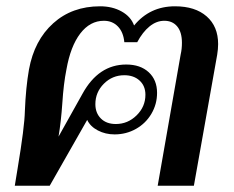

<svg xmlns="http://www.w3.org/2000/svg" viewBox="-20 -590 745 610"><path d="M673 -450Q673 -434 670 -416L596 0H481L554 -417Q558 -434 558 -454Q558 -488 543 -506Q528 -524 502 -524Q477 -524 455 -506Q433 -488 416 -456H375Q372 -488 354.5 -506Q337 -524 310 -524Q266 -524 235 -483.5Q204 -443 191 -369Q182 -324 178 -262Q174 -204 166 -156L242 -292Q293 -385 381 -385Q426 -385 452.5 -360.5Q479 -336 479 -295Q479 -259 461 -228.5Q443 -198 412 -180.5Q381 -163 344 -163Q315 -163 291 -175.5Q267 -188 257 -209L138 0H27L36 -55Q58 -187 59 -237Q62 -312 72 -369Q89 -462 149 -516Q209 -570 298 -570Q337 -570 366.5 -553.5Q396 -537 406 -509Q456 -570 536 -570Q600 -570 636.5 -538Q673 -506 673 -450ZM283 -259Q283 -231 300.5 -213.5Q318 -196 348 -196Q386 -196 414 -223.5Q442 -251 442 -289Q442 -317 423.5 -334Q405 -351 375 -351Q337 -351 310 -324Q283 -297 283 -259Z"/></svg>

Font: Fahkwang Medium
Style: Italic
Weight: 500
Italic angle: -10°
Version: Version 1.000; ttfautohint (v1.6)